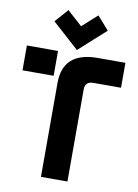

<svg xmlns="http://www.w3.org/2000/svg" viewBox="-104 -1048 799 1115"><g transform="rotate(10 295.5 -490.5)"><path d="M217.8 0V-553.7Q217.8 -737.3 422.9 -737.3H585.9V-590.3H422.9Q374 -590.3 374 -543V0ZM4.9 -737.3H188.5V-590.8H4.9ZM207 -981.4 295.4 -901.9 383.8 -981.4 452.6 -903.3 295.4 -761.7 138.2 -903.3Z"/></g></svg>

Font: New Shape
Style: Bold
Weight: 700
Designer: Wojciech Kalinowski "wmk69" (wmk69@o2.pl)
Foundry: Wojciech Kalinowski "wmk69" (wmk69@o2.pl)
Version: Version 2.1.1; 2021-05-14